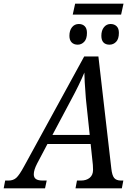

<svg xmlns="http://www.w3.org/2000/svg" viewBox="-70 -1020 730 1040"><path d="M598 -42 590 0H339L347 -42H368Q398 -42 416 -57Q434 -72 434 -100L433 -127L421 -240H187L131 -134Q113 -99 113 -76Q113 -58 125 -50Q137 -42 162 -42H183L174 0H-50L-42 -42H-24Q2 -42 18.5 -57Q35 -72 61 -120L386 -714H463L533 -107Q537 -70 548.5 -56Q560 -42 586 -42ZM416 -289 397 -468 395 -488Q387 -590 387 -627Q360 -562 314 -477L214 -289ZM337 -1000H599L586 -941H324ZM306 -826Q306 -855 320 -872.5Q334 -890 357 -890Q377 -890 389 -878Q401 -866 401 -842Q401 -809 386 -793.5Q371 -778 351 -778Q330 -778 318 -790.5Q306 -803 306 -826ZM479 -826Q479 -855 493 -872.5Q507 -890 529 -890Q549 -890 561.5 -878Q574 -866 574 -842Q574 -809 559 -793.5Q544 -778 523 -778Q502 -778 490.5 -790Q479 -802 479 -826Z"/></svg>

Font: Noto Serif Narrow
Style: Italic
Weight: 400
Width: 4
Italic angle: -12°
Designer: Monotype Design Team
Foundry: Monotype Imaging Inc.
Version: Version 1.001